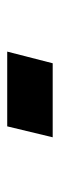

<svg xmlns="http://www.w3.org/2000/svg" viewBox="163 -329 166 532"><g transform="rotate(90 246.0 -63.0)"><path d="M360.4 -126 330.1 0H123L155.3 -126Z"/></g></svg>

Font: Scheherazade New SemiBold
Style: Regular
Weight: 600
Designer: SIL International
Foundry: SIL International
Version: Version 4.000